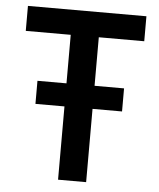

<svg xmlns="http://www.w3.org/2000/svg" viewBox="-52 -759 666 804"><g transform="rotate(5 281.5 -357.0)"><path d="M222 0V-308H100V-405H222V-609H33V-714H531V-609H340V-405H464V-308H340V0Z"/></g></svg>

Font: Noto Sans Mono SemiCondensed SemiBold
Style: Regular
Weight: 600
Width: 4
Designer: Monotype Design Team
Foundry: Monotype Imaging Inc.
Version: Version 2.014; ttfautohint (v1.8.4.7-5d5b)